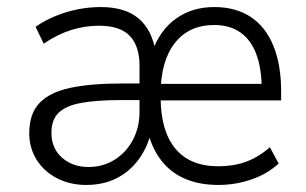

<svg xmlns="http://www.w3.org/2000/svg" viewBox="-20 -517 869 545"><path d="M224 8Q179 8 142 -11Q105 -30 84 -63.5Q63 -97 63 -139Q63 -194 92 -224.5Q121 -255 179 -267.5Q237 -280 324 -280H392V-233H326Q255 -233 211 -225Q167 -217 146.5 -197Q126 -177 126 -140Q126 -96 156 -69.5Q186 -43 231 -43Q273 -43 306 -64Q339 -85 357.5 -120.5Q376 -156 376 -199V-331Q376 -386 348.5 -415Q321 -444 261 -444Q221 -444 182.5 -432Q144 -420 104 -393L81 -441Q107 -459 137.5 -471.5Q168 -484 200.5 -490.5Q233 -497 266 -497Q335 -497 373.5 -464.5Q412 -432 422 -368H411Q434 -432 480 -464.5Q526 -497 588 -497Q649 -497 691.5 -469Q734 -441 756 -387Q778 -333 778 -258V-232H422V-279H740L723 -262Q723 -321 708 -362Q693 -403 663 -424.5Q633 -446 588 -446Q516 -446 476 -394.5Q436 -343 436 -251V-241Q436 -146 477.5 -95.5Q519 -45 600 -45Q643 -45 678.5 -58Q714 -71 746 -99L771 -53Q739 -23 693.5 -7.5Q648 8 600 8Q547 8 506.5 -9Q466 -26 439 -60Q412 -94 400 -142H409Q398 -97 372.5 -63Q347 -29 310 -10.5Q273 8 224 8Z"/></svg>

Font: Nunito Sans 10pt SemiCondensed Light
Style: Regular
Weight: 300
Width: 4
Designer: Vernon Adams
Foundry: Vernon Adams
Version: Version 3.101;gftools[0.9.27]